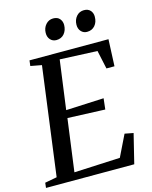

<svg xmlns="http://www.w3.org/2000/svg" viewBox="-142 -1032 884 1119"><g transform="rotate(-15 300.0 -472.0)"><path d="M-6.5 0 -3 -30.5 69.5 -44 156 -697.5 89 -710 93 -743H569.5L562.5 -581.5H514L490 -693L264.5 -703L224.5 -407.5L453 -418L445.5 -352L219.5 -361L177 -45L454.5 -58L517.5 -187L569.5 -177L526 0ZM275.5 -816.5Q253.5 -816.5 239.2 -832.2Q225 -848 225.5 -873Q226 -902.5 244 -923Q262 -943.5 289 -943.5Q315 -943.5 328.2 -928Q341.5 -912.5 341.5 -890.5Q341 -858 323.2 -837.2Q305.5 -816.5 275.5 -816.5ZM460.5 -816.5Q439 -816.5 424.8 -832.2Q410.5 -848 411 -873Q411.5 -902.5 429.2 -923Q447 -943.5 474.5 -943.5Q500 -943.5 513.5 -928Q527 -912.5 526.5 -890.5Q526.5 -858 508.5 -837.2Q490.5 -816.5 460.5 -816.5Z"/></g></svg>

Font: Merriweather 72pt
Style: Italic
Weight: 400
Italic angle: -7.8°
Version: Version 2.101